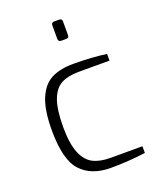

<svg xmlns="http://www.w3.org/2000/svg" viewBox="-143 -852 776 944"><g transform="rotate(-20 245.0 -380.0)"><path d="M62 -266Q62 -373 87.5 -432.5Q113 -492 158.5 -515Q204 -538 273 -538Q370 -538 446 -527V-492H286Q229 -492 193.5 -473.5Q158 -455 139 -405Q120 -355 120 -263Q120 -176 140 -127Q160 -78 196 -59.5Q232 -41 286 -41H454V-6Q362 6 272 6Q171 6 116.5 -53Q62 -112 62 -266ZM241 -679V-751Q241 -766 256 -766H282Q297 -766 297 -751V-679Q297 -665 282 -665H256Q249 -665 245 -669Q241 -673 241 -679Z"/></g></svg>

Font: Exo Light
Style: Regular
Weight: 300
Designer: Natanael Gama
Foundry: Natanael Gama
Version: Version 1.500; ttfautohint (v1.6)